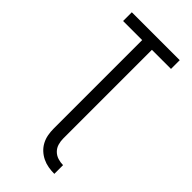

<svg xmlns="http://www.w3.org/2000/svg" viewBox="-294 -800 1088 1088"><g transform="rotate(45 250.0 -256.0)"><path d="M395 223Q371 223 347 219Q323 215 301 204.5Q279 194 261 177.5Q243 161 231.5 139.5Q220 118 215.5 94Q211 70 211 46V-665H58V-735H442V-665H289V46Q289 67 295 88Q301 109 316.5 124.5Q332 140 353 146.5Q374 153 395 153Z"/></g></svg>

Font: Iosevka Custom
Style: Regular
Weight: 400
Monospace: yes
Designer: Belleve Invis
Foundry: Belleve Invis
Version: Version 32.5.0; ttfautohint (v1.8.4)